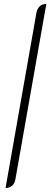

<svg xmlns="http://www.w3.org/2000/svg" viewBox="-20 -797 254 970"><path d="M164 -732Q168 -753 180.5 -765Q193 -777 214 -777L58 108Q54 130 41 141.5Q28 153 8 153Z"/></svg>

Font: K2D Thin
Style: Italic
Weight: 100
Italic angle: -10°
Designer: Katatrad Aksorn Co.,Ltd.
Foundry: Cadson Demak Co.,Ltd.
Version: Version 1.000; ttfautohint (v1.6)